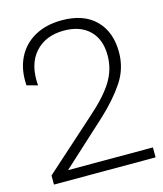

<svg xmlns="http://www.w3.org/2000/svg" viewBox="-108 -796 743 876"><g transform="rotate(-15 263.5 -357.5)"><path d="M38 0V-43L278 -258Q358 -328 392.5 -384.5Q427 -441 427 -506Q427 -582 383.5 -624.5Q340 -667 263 -667Q176 -667 126.5 -611.5Q77 -556 85 -456L34 -470Q29 -544 56 -599Q83 -654 137 -684.5Q191 -715 266 -715Q369 -715 425 -659Q481 -603 481 -507Q481 -430 439 -367Q397 -304 327 -239L117 -47H518V0Z"/></g></svg>

Font: Prodigy Sans Light
Style: Regular
Weight: 300
Designer: Wei Huang
Foundry: Wei Huang
Version: Version 1.003; ttfautohint (v1.8.3)